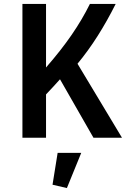

<svg xmlns="http://www.w3.org/2000/svg" viewBox="-20 -700 656 976"><path d="M455 0 285 -297Q268 -278 250.5 -259Q233 -240 214 -220V0H94V-680H214V-357Q290 -444 344 -522.5Q398 -601 437 -680H568Q525 -594 476.5 -517.5Q428 -441 374 -376L600 0ZM320 256 247 239 273 77H393Z"/></svg>

Font: Inria Sans
Style: Bold
Weight: 700
Designer: Black Foundry Team
Foundry: Black Foundry
Version: Version 1.2; ttfautohint (v1.8.3)